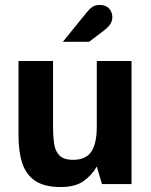

<svg xmlns="http://www.w3.org/2000/svg" viewBox="-20 -742 607 774"><path d="M224.1 12Q159.6 12 122.6 -12.5Q85.6 -37 70.1 -83.3Q54.6 -129.7 54.6 -194.6V-496H193.8V-230.2Q193.8 -194.6 198 -164.1Q202.1 -133.5 219.3 -115.6Q236.6 -97.7 275.1 -97.7Q325.1 -97.7 347.7 -129.9Q370.2 -162.1 370.2 -232.9V-496H510.2V0H391.2L370.2 -70.4Q348.4 -33.6 315.2 -10.8Q282.1 12 224.1 12ZM233.3 -573.4 328.1 -690.4Q341.9 -707.4 353.5 -714.8Q365 -722.2 382.1 -722.2Q406.2 -722.2 419.5 -707.9Q432.9 -693.5 432.9 -672.4Q432.9 -658.8 425.4 -646Q417.9 -633.2 395.3 -616L338.9 -573.4Z"/></svg>

Font: Atkinson Hyperlegible Next
Style: Regular
Weight: 400
Designer: Elliott Scott, Megan Eiswerth, Linus Boman, Theodore Petrosky, Letters from Sweden
Foundry: Applied Design Works, Letters from Sweden
Version: Version 2.001